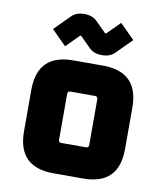

<svg xmlns="http://www.w3.org/2000/svg" viewBox="-84 -822 764 891"><g transform="rotate(10 298.0 -376.5)"><path d="M60 -168V-364Q60 -532 228 -532H368Q536 -532 536 -364V-168Q536 0 368 0H228Q60 0 60 -168ZM227 -158Q227 -145 240 -145H356Q369 -145 369 -158V-374Q369 -387 356 -387H240Q227 -387 227 -374ZM110 -659 182 -731Q204 -753 242 -753Q280 -753 302 -731L349 -684Q352 -681 354 -681Q356 -681 359 -684L417 -742L486 -673L414 -601Q392 -579 354 -579Q316 -579 294 -601L247 -648Q244 -651 242 -651Q240 -651 237 -648L179 -590Z"/></g></svg>

Font: Oxanium ExtraBold
Style: Regular
Weight: 800
Designer: Severin Meyer
Version: Version 2.000